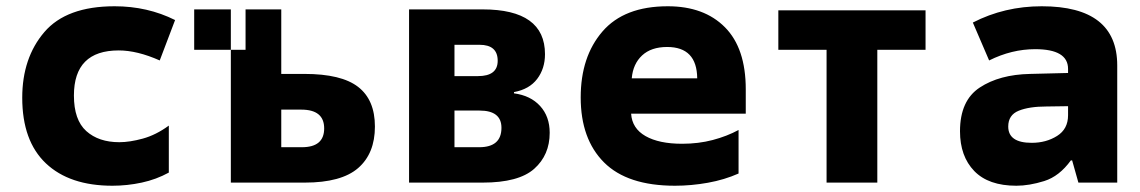

<svg xmlns="http://www.w3.org/2000/svg" viewBox="-20 -583 3640 613"><path d="M339 10Q386 10 432.5 0Q479 -10 519 -32V-182Q478 -152 436 -140.5Q394 -129 361 -129Q295 -129 255.5 -164.5Q216 -200 216 -278Q216 -422 359 -422Q418 -422 490 -390L539 -519Q451 -563 346 -563Q192 -563 121.5 -480.5Q51 -398 51 -271Q51 -133 126.5 -61.5Q202 10 339 10Z M600 -424V-553H764V-424ZM717 0H953Q1070 0 1123.5 -46.5Q1177 -93 1177 -179Q1177 -264 1123.5 -305.5Q1070 -347 952 -347H878V-553H717ZM878 -113V-233H942Q1015 -233 1015 -173Q1015 -113 944 -113Z M1286 0H1521Q1636 0 1685.5 -44Q1735 -88 1735 -159Q1735 -211 1704.5 -244.5Q1674 -278 1621 -285V-289Q1670 -298 1695 -331Q1720 -364 1720 -410Q1720 -553 1521 -553H1286ZM1431 -340V-440H1511Q1569 -440 1569 -389Q1569 -340 1506 -340ZM1431 -113V-230H1511Q1581 -230 1581 -175Q1581 -113 1510 -113Z M2135 10Q2187 10 2240 0.5Q2293 -9 2338 -29V-168Q2301 -148 2255.5 -136Q2210 -124 2158 -124Q2084 -124 2041 -148.5Q1998 -173 1995 -220H2361V-298Q2361 -429 2294.5 -496Q2228 -563 2112 -563Q1973 -563 1903.5 -482.5Q1834 -402 1834 -272Q1834 -139 1908.5 -64.5Q1983 10 2135 10ZM1997 -333Q2001 -379 2030 -406Q2059 -433 2110 -433Q2205 -433 2206 -333Z M2619 0V-424H2465V-550H2935V-424H2781V0Z M3225 10Q3266 10 3314 -5Q3362 -20 3399 -71H3403L3423 0H3547V-374Q3547 -563 3306 -563Q3187 -563 3086 -511L3138 -390Q3210 -426 3285 -426Q3390 -426 3390 -363V-350L3269 -347Q3171 -345 3108 -303.5Q3045 -262 3045 -164Q3045 -84 3090.5 -37Q3136 10 3225 10ZM3274 -127Q3199 -127 3199 -179Q3199 -216 3232.5 -229.5Q3266 -243 3321 -243L3390 -244V-215Q3390 -171 3355 -149Q3320 -127 3274 -127Z"/></svg>

Font: Noto Sans Mono Extra
Style: Regular
Weight: 800
Designer: Monotype Design Team
Foundry: Monotype Imaging Inc.
Version: Version 1.900